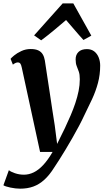

<svg xmlns="http://www.w3.org/2000/svg" viewBox="-55 -855 625 1126"><path d="M72.5 -459.5Q69 -476.5 63.8 -482.8Q58.5 -489 50.5 -489Q43.5 -489 36.2 -485.8Q29 -482.5 20.5 -476L7 -510Q11.5 -516 28 -529.8Q44.5 -543.5 70 -555.5Q95.5 -567.5 125 -567.5Q152.5 -567.5 169.5 -559.5Q186.5 -551.5 195.5 -536.5Q204.5 -521.5 208 -500.5Q215 -452.5 222.5 -404.8Q230 -357 237 -309.8Q244 -262.5 251.2 -215Q258.5 -167.5 266 -120L280 -11L325.5 -103.5Q343.5 -141.5 359.2 -178.2Q375 -215 387 -251Q399 -287 406 -321.8Q413 -356.5 413 -390Q413 -418.5 407 -435.2Q401 -452 394.8 -467.5Q388.5 -483 388.5 -507Q388.5 -534 405.5 -550.5Q422.5 -567 454.5 -567Q480.5 -567 497.8 -553.5Q515 -540 523.8 -517.8Q532.5 -495.5 532.5 -470.5Q532.5 -417 519.5 -368.5Q506.5 -320 485.2 -274Q464 -228 440.5 -181Q426 -149.5 407.5 -114.8Q389 -80 369 -45Q349 -10 329.5 22.2Q310 54.5 293 81.2Q276 108 263.5 126.5Q235.5 171.5 205.2 199Q175 226.5 140.5 239Q106 251.5 63.5 251.5Q36.5 251.5 6 245Q-24.5 238.5 -35 231.5L-3 143Q7 152 32.5 160.8Q58 169.5 85.5 169.5Q114.5 169.5 142.5 156Q170.5 142.5 198 113.2Q225.5 84 253.5 36H180ZM186.5 -618.5 145 -647.5 312.5 -835H375L480.5 -646L434.5 -620.5Q409 -648 383.8 -678Q358.5 -708 332.5 -737.5Q297 -707 260.2 -676.5Q223.5 -646 186.5 -618.5Z"/></svg>

Font: Merriweather Light 18pt
Style: Bold Italic
Weight: 700
Italic angle: -7.8°
Version: Version 2.101